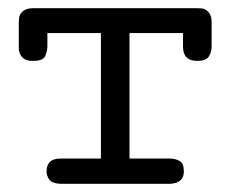

<svg xmlns="http://www.w3.org/2000/svg" viewBox="-20 -450 565 470"><path d="M26 -392Q26 -398 26.5 -404.5Q27 -411 30.5 -416.5Q34 -422 41.5 -426Q49 -430 63 -430H460Q466 -430 472.5 -429.5Q479 -429 484.5 -425.5Q490 -422 494 -415Q498 -408 498 -395V-336Q498 -322 491 -311.5Q484 -301 464 -301Q451 -301 444 -304.5Q437 -308 433.5 -313.5Q430 -319 429 -325Q428 -331 428 -337V-369H297V-62H395Q409 -62 419.5 -56Q430 -50 430 -31Q430 -20 426 -14Q422 -8 416.5 -5Q411 -2 405 -1Q399 0 395 0H128Q108 -1 101 -10Q94 -19 94 -31Q94 -45 102 -53.5Q110 -62 130 -62H227V-369H96V-337Q96 -326 91 -313.5Q86 -301 62 -301H59Q46 -301 39 -306Q32 -311 29 -318Q26 -325 26 -332Q26 -339 26 -342Z"/></svg>

Font: CMU Typewriter Custom
Style: Regular
Weight: 500
Monospace: yes
Version: Version 0.7.0